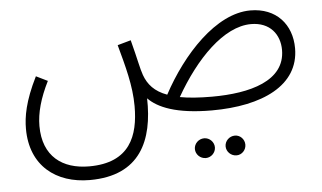

<svg xmlns="http://www.w3.org/2000/svg" viewBox="-45 -415 1202 716"><g transform="rotate(-5 556.5 -57.0)"><path d="M264 232C453 232 507 104 503 -53C538 -17 606 13 740 13C929 13 1069 -52 1069 -191C1069 -280 1012 -346 915 -346C786 -346 656 -204 579 -60C532 -77 508 -105 495 -141C486 -166 481 -198 461 -274L411 -260C433 -179 454 -105 454 -28C454 82 419 181 266 181C166 181 94 129 94 15C94 -34 109 -88 140 -150L97 -171C52 -81 43 -23 43 21C43 160 138 232 264 232ZM913 -295C984 -295 1020 -247 1020 -189C1020 -73 887 -38 745 -38C697 -38 657 -41 625 -47C703 -184 811 -295 913 -295ZM817 188C837 188 853 171 853 151C853 131 837 114 817 114C796 114 779 131 779 151C779 171 796 188 817 188ZM702 188C722 188 739 171 739 151C739 131 722 114 702 114C681 114 664 131 664 151C664 171 681 188 702 188Z"/></g></svg>

Font: Noto Sans Arabic UI Cn Lt
Style: Regular
Weight: 300
Width: 3
Designer: Monotype Design Team, Nadine Chahine and Nizar Qandah
Foundry: Monotype Imaging Inc.
Version: Version 2.010